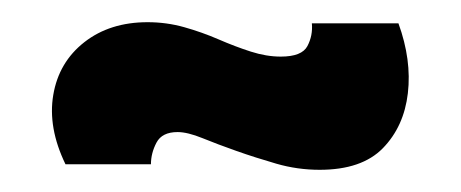

<svg xmlns="http://www.w3.org/2000/svg" viewBox="-20 -387 415 173"><path d="M268 -234Q248 -234 229 -239.5Q210 -245 193 -251Q176 -257 162.5 -262.5Q149 -268 140 -268Q126 -268 121 -258.5Q116 -249 116 -239H39Q23 -272 28 -301.5Q33 -331 56 -349Q79 -367 113 -367Q130 -367 146 -362.5Q162 -358 177 -351.5Q192 -345 206 -340.5Q220 -336 233 -336Q252 -336 257 -345.5Q262 -355 261 -366H339Q351 -333 347.5 -303Q344 -273 325 -253.5Q306 -234 268 -234Z"/></svg>

Font: Bricolage Grotesque 24pt Condensed
Style: Bold
Weight: 700
Width: 3
Designer: Mathieu Triay
Foundry: Atelier Triay
Version: Version 1.001;gftools[0.9.33.dev8+g029e19f]